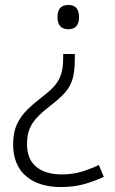

<svg xmlns="http://www.w3.org/2000/svg" viewBox="-20 -563 464 775"><path d="M282 -325Q282 -282 275 -252Q268 -222 249.5 -198Q231 -174 198 -148Q160 -119 136 -95.5Q112 -72 100.5 -45.5Q89 -19 89 18Q89 80 126.5 110.5Q164 141 229 141Q272 141 307.5 130.5Q343 120 379 103L399 151Q357 170 316.5 181Q276 192 226 192Q136 192 84.5 147.5Q33 103 33 19Q33 -28 48.5 -61.5Q64 -95 92 -122Q120 -149 158 -178Q188 -201 204.5 -222Q221 -243 228 -268Q235 -293 235 -330V-345H282ZM299 -494Q299 -445 256 -445Q212 -445 212 -494Q212 -543 256 -543Q299 -543 299 -494Z"/></svg>

Font: Noto Sans Canadian Aboriginal Light
Style: Regular
Weight: 300
Designer: Monotype Design Team, Typotheque's Kevin King
Foundry: Monotype Imaging Inc.
Version: Version 2.004; ttfautohint (v1.8.4.7-5d5b)